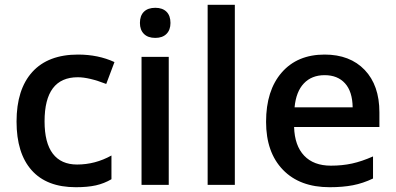

<svg xmlns="http://www.w3.org/2000/svg" viewBox="-20 -780 1669 810"><path d="M299.8 9.8Q177.2 9.8 113.5 -61.8Q49.8 -133.3 49.8 -267.1Q49.8 -403.3 116.5 -476.6Q183.1 -549.8 309.1 -549.8Q394.5 -549.8 462.9 -518.1L428.2 -425.8Q355.5 -454.1 308.1 -454.1Q168 -454.1 168 -268.1Q168 -177.2 202.9 -131.6Q237.8 -85.9 305.2 -85.9Q381.8 -85.9 450.2 -124V-23.9Q419.4 -5.9 384.5 2Q349.6 9.8 299.8 9.8Z M691.9 0H577.1V-540H691.9ZM570.3 -683.1Q570.3 -713.9 587.2 -730.5Q604 -747.1 635.3 -747.1Q665.5 -747.1 682.4 -730.5Q699.2 -713.9 699.2 -683.1Q699.2 -653.8 682.4 -637Q665.5 -620.1 635.3 -620.1Q604 -620.1 587.2 -637Q570.3 -653.8 570.3 -683.1Z M970.7 0H856V-759.8H970.7Z M1370.6 9.8Q1244.6 9.8 1173.6 -63.7Q1102.5 -137.2 1102.5 -266.1Q1102.5 -398.4 1168.5 -474.1Q1234.4 -549.8 1349.6 -549.8Q1456.5 -549.8 1518.6 -484.9Q1580.6 -419.9 1580.6 -306.2V-244.1H1220.7Q1223.1 -165.5 1263.2 -123.3Q1303.2 -81.1 1376 -81.1Q1423.8 -81.1 1465.1 -90.1Q1506.3 -99.1 1553.7 -120.1V-26.9Q1511.7 -6.8 1468.8 1.5Q1425.8 9.8 1370.6 9.8ZM1349.6 -462.9Q1294.9 -462.9 1262 -428.2Q1229 -393.6 1222.7 -327.1H1467.8Q1466.8 -394 1435.5 -428.5Q1404.3 -462.9 1349.6 -462.9Z"/></svg>

Font: f1_31487          
Style: Regular
Weight: 600
Foundry: Ascender Corporation
Version: Version 1.10